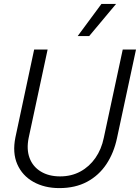

<svg xmlns="http://www.w3.org/2000/svg" viewBox="-20 -952 717 984"><path d="M284 12Q208 12 151 -20Q94 -52 68.5 -110.5Q43 -169 59 -248L155 -698H224L127 -246Q115 -187 131.5 -142.5Q148 -98 189 -73Q230 -48 288 -48Q346 -48 392 -73Q438 -98 469 -142.5Q500 -187 512 -246L609 -698H677L580 -246Q564 -169 525.5 -111Q487 -53 426.5 -20.5Q366 12 284 12ZM378 -767 500 -932H575L437 -767Z"/></svg>

Font: Azeret Mono Thin ExtraLight
Style: Italic
Weight: 250
Italic angle: -12°
Version: Version 1.002